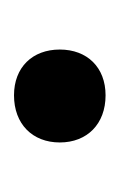

<svg xmlns="http://www.w3.org/2000/svg" viewBox="33 -408 174 281"><g transform="rotate(-90 120.5 -267.0)"><path d="M122 -200C163 -200 189 -227 189 -267C189 -307 163 -334 122 -334C80 -334 53 -307 53 -267C53 -227 80 -200 122 -200Z"/></g></svg>

Font: SN Pro Medium
Style: Regular
Weight: 500
Designer: Tobias Whetton
Foundry: Supernotes
Version: Version 1.003;Glyphs 3.3 (3324)